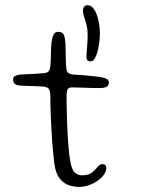

<svg xmlns="http://www.w3.org/2000/svg" viewBox="-20 -707 549 736"><path d="M282.5 9.5Q266 9.5 245.8 3.5Q225.5 -2.5 209.5 -21.8Q193.5 -41 188.5 -79.5Q186.5 -96 184.2 -117.8Q182 -139.5 180 -165Q178 -190.5 176.8 -218.8Q175.5 -247 174.2 -276.8Q173 -306.5 173 -336.5Q172.5 -359 167 -366.2Q161.5 -373.5 147.5 -375Q138.5 -376 121.8 -376.5Q105 -377 87.5 -377.5Q70 -378 58 -379Q43 -380 36.5 -385.8Q30 -391.5 30 -402Q30 -408.5 33.8 -412.5Q37.5 -416.5 45 -418.8Q52.5 -421 63.5 -421.5Q93 -423 110.5 -424Q128 -425 143.5 -426Q160.5 -427 166.2 -433.5Q172 -440 173.5 -458Q174.5 -468.5 174.8 -484Q175 -499.5 175.5 -515.2Q176 -531 177 -542Q180 -563 185.2 -574Q190.5 -585 203 -585Q214 -585 219.8 -579.8Q225.5 -574.5 227.8 -564Q230 -553.5 231 -537.5Q231.5 -519.5 231.8 -505.8Q232 -492 232.2 -481.2Q232.5 -470.5 232.8 -462Q233 -453.5 234 -446.5Q235 -432.5 241.5 -427.5Q248 -422.5 263.5 -421Q277.5 -420.5 296.5 -418.8Q315.5 -417 333 -415.5Q350.5 -414 360 -412.5Q377.5 -410 387.5 -405.2Q397.5 -400.5 397.5 -390.5Q397.5 -380.5 389.8 -375.2Q382 -370 366 -369.5Q330 -369.5 300.8 -370.8Q271.5 -372 256 -372Q244 -371.5 239.8 -365.8Q235.5 -360 235 -333.5Q235 -309 235.8 -283Q236.5 -257 237.5 -231Q238.5 -205 240 -180.2Q241.5 -155.5 243.5 -133.5Q245.5 -111.5 248.5 -94.5Q254 -57.5 266.2 -46.2Q278.5 -35 294 -35Q319.5 -35 332.8 -45.8Q346 -56.5 354.2 -67.2Q362.5 -78 372.5 -78Q380 -78 383.8 -74Q387.5 -70 387.5 -62Q387.5 -50.5 378.8 -38Q370 -25.5 355 -14.8Q340 -4 321.2 2.8Q302.5 9.5 282.5 9.5ZM327.5 -472Q319 -472 315.2 -476Q311.5 -480 311.5 -488.5Q311.5 -503.5 313.8 -526.2Q316 -549 316 -575Q316 -594 311.8 -610.8Q307.5 -627.5 302.8 -641.5Q298 -655.5 298 -666.5Q298 -675 302.5 -681Q307 -687 315 -687Q331.5 -687 342 -669.5Q352.5 -652 357.8 -626.5Q363 -601 363 -577.5Q363 -559 359 -534Q355 -509 347.2 -490.5Q339.5 -472 327.5 -472Z"/></svg>

Font: Gluten ExtraLight
Style: Regular
Weight: 250
Designer: Tyler Finck
Foundry: Etcetera Type Company
Version: Version 1.300